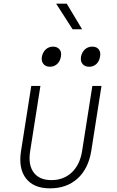

<svg xmlns="http://www.w3.org/2000/svg" viewBox="-20 -1020 640 1050"><path d="M253 10Q164 10 122 -44.5Q80 -99 95 -194L151 -550H201L145 -194Q133 -119 164 -77Q195 -35 261 -35Q328 -35 372.5 -77Q417 -119 429 -194L485 -550H535L479 -194Q463 -97 404 -43.5Q345 10 253 10ZM468 -655Q444 -655 431.5 -670Q419 -685 423 -710Q428 -735 444.5 -750Q461 -765 485 -765Q508 -765 520 -750Q532 -735 527 -710Q523 -685 507 -670Q491 -655 468 -655ZM253 -655Q230 -655 217.5 -670Q205 -685 209 -710Q214 -735 230.5 -750Q247 -765 270 -765Q293 -765 305.5 -750Q318 -735 313 -710Q309 -685 292.5 -670Q276 -655 253 -655ZM377 -860 287 -1000H345L429 -860Z"/></svg>

Font: JetBrains Mono NL Thin
Style: Italic
Weight: 100
Italic angle: -9°
Monospace: yes
Designer: Philipp Nurullin, Konstantin Bulenkov
Foundry: JetBrains
Version: Version 2.305; ttfautohint (v1.8.4.7-5d5b)